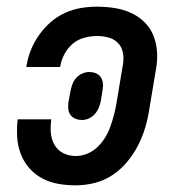

<svg xmlns="http://www.w3.org/2000/svg" viewBox="-20 -548 540 576"><path d="M207 8Q180 8 154.5 3.5Q129 -1 106.5 -13Q84 -25 67.5 -44Q51 -63 42 -87Q33 -111 31.5 -137Q30 -163 33 -190H134Q131 -170 132.5 -150Q134 -130 143.5 -113.5Q153 -97 170 -88.5Q187 -80 207 -80Q225 -80 242 -87Q259 -94 272.5 -107Q286 -120 295.5 -135.5Q305 -151 311 -168Q317 -185 321.5 -202Q326 -219 329 -236L349 -356Q352 -374 348.5 -391Q345 -408 333.5 -419.5Q322 -431 305.5 -435.5Q289 -440 272 -440Q253 -440 233.5 -435Q214 -430 198.5 -417Q183 -404 173.5 -386Q164 -368 161 -350L160 -347H59L60 -353Q64 -377 73.5 -400Q83 -423 98 -444Q113 -465 132.5 -482Q152 -499 175.5 -509.5Q199 -520 223 -524Q247 -528 271 -528Q297 -528 323 -524Q349 -520 371.5 -510Q394 -500 412 -483Q430 -466 439.5 -443Q449 -420 451 -394Q453 -368 448 -341L428 -221Q424 -194 416 -166.5Q408 -139 394.5 -112.5Q381 -86 361.5 -62.5Q342 -39 317 -22.5Q292 -6 263.5 1Q235 8 207 8ZM226 -188Q216 -188 207 -191.5Q198 -195 192 -202.5Q186 -210 185 -220Q184 -230 185 -240L191 -272Q193 -283 196.5 -293.5Q200 -304 207.5 -313Q215 -322 226 -327Q237 -332 248 -332Q258 -332 267 -328.5Q276 -325 281.5 -317.5Q287 -310 288.5 -300Q290 -290 288 -280L283 -248Q281 -237 277 -226.5Q273 -216 265.5 -207Q258 -198 247.5 -193Q237 -188 226 -188Z"/></svg>

Font: Iosevka SS18 Semibold
Style: Italic
Weight: 600
Italic angle: -9°
Monospace: yes
Designer: Belleve Invis
Foundry: Belleve Invis
Version: Version 25.1.1; ttfautohint (v1.8.4)